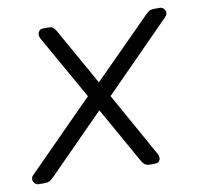

<svg xmlns="http://www.w3.org/2000/svg" viewBox="-87 -587 677 654"><g transform="rotate(-10 251.5 -260.0)"><path d="M-3 0Q-16 0 -21.5 -12Q-27 -24 -17 -34L213 -266L87 -489Q82 -498 86 -509Q90 -520 103 -520H122Q132 -520 137.5 -515Q143 -510 146 -505L258 -306L456 -505Q461 -510 467.5 -515Q474 -520 489 -520H505Q516 -521 523 -509Q530 -497 518 -485L289 -253L413 -31Q419 -21 415.5 -10.5Q412 0 398 0H379Q369 0 363 -5Q357 -10 354 -15L243 -212L48 -15Q44 -11 37 -5.5Q30 0 15 0Z"/></g></svg>

Font: Rubik Light Light
Style: Italic
Weight: 300
Italic angle: -12°
Version: Version 2.104